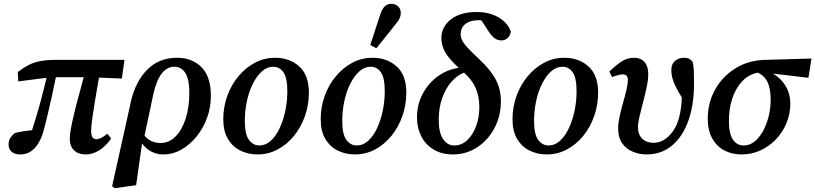

<svg xmlns="http://www.w3.org/2000/svg" viewBox="-20 -796 4276 1007"><path d="M76 -369 73 -418Q103 -441 130 -455Q157 -469 191 -475.5Q225 -482 275 -482H633L619 -384L499 -389Q485 -309 477 -259.5Q469 -210 465 -182Q461 -154 459.5 -137.5Q458 -121 458 -107Q458 -66 486 -66Q509 -66 543 -95L563 -69Q531 -25 497 -5.5Q463 14 429 14Q391 14 368.5 -7.5Q346 -29 346 -67Q346 -81 348.5 -100.5Q351 -120 358.5 -155Q366 -190 380.5 -247Q395 -304 419 -391H273Q260 -328 250 -282Q240 -236 231 -199Q222 -162 213 -126Q178 14 86 14Q57 14 41 0Q25 -14 25 -39Q25 -59 35 -74Q45 -89 60 -99Q80 -104 102.5 -107.5Q125 -111 148 -113Q170 -181 189 -249.5Q208 -318 224 -388Z M784 -301 738 -84Q771 -46 823 -46Q866 -46 900 -79.5Q934 -113 953.5 -173Q973 -233 973 -311Q973 -379 952.5 -412.5Q932 -446 894 -446Q857 -446 829 -411.5Q801 -377 784 -301ZM583 191 568 181 667 -265Q691 -369 752.5 -431Q814 -493 908 -493Q988 -493 1037 -443.5Q1086 -394 1086 -293Q1086 -233 1066 -178Q1046 -123 1010.5 -79.5Q975 -36 930.5 -11Q886 14 836 14Q802 14 773.5 -1Q745 -16 725 -44L694 175Z M1331 14Q1281 14 1240 -6.5Q1199 -27 1175 -68Q1151 -109 1151 -170Q1151 -235 1172 -293Q1193 -351 1230.5 -396Q1268 -441 1317 -467Q1366 -493 1423 -493Q1499 -493 1549.5 -447.5Q1600 -402 1600 -310Q1600 -246 1579.5 -187.5Q1559 -129 1522 -83.5Q1485 -38 1436 -12Q1387 14 1331 14ZM1340 -33Q1373 -33 1400 -57.5Q1427 -82 1446.5 -123.5Q1466 -165 1476.5 -215.5Q1487 -266 1487 -317Q1487 -388 1466.5 -417Q1446 -446 1413 -446Q1381 -446 1354 -422Q1327 -398 1306.5 -357.5Q1286 -317 1275 -266Q1264 -215 1264 -162Q1264 -91 1286 -62Q1308 -33 1340 -33Z M1842 14Q1792 14 1751 -6.5Q1710 -27 1686 -68Q1662 -109 1662 -170Q1662 -235 1683 -293Q1704 -351 1741.5 -396Q1779 -441 1828 -467Q1877 -493 1934 -493Q2010 -493 2060.5 -447.5Q2111 -402 2111 -310Q2111 -246 2090.5 -187.5Q2070 -129 2033 -83.5Q1996 -38 1947 -12Q1898 14 1842 14ZM1851 -33Q1884 -33 1911 -57.5Q1938 -82 1957.5 -123.5Q1977 -165 1987.5 -215.5Q1998 -266 1998 -317Q1998 -388 1977.5 -417Q1957 -446 1924 -446Q1892 -446 1865 -422Q1838 -398 1817.5 -357.5Q1797 -317 1786 -266Q1775 -215 1775 -162Q1775 -91 1797 -62Q1819 -33 1851 -33ZM1922 -560Q1948 -640 1974 -719Q1985 -752 1999.5 -764Q2014 -776 2031 -776Q2054 -776 2068 -762.5Q2082 -749 2082 -729Q2082 -712 2074.5 -697.5Q2067 -683 2050 -663Q2026 -633 2002.5 -603Q1979 -573 1954 -543Z M2355 14Q2297 14 2254.5 -11.5Q2212 -37 2189.5 -81Q2167 -125 2167 -180Q2167 -248 2197 -304Q2227 -360 2276.5 -396Q2326 -432 2386 -440Q2335 -487 2315 -522Q2295 -557 2295 -596Q2295 -655 2344.5 -694Q2394 -733 2479 -733Q2549 -733 2597 -703.5Q2645 -674 2659 -630Q2656 -608 2641.5 -596Q2627 -584 2610 -584Q2589 -584 2573 -596.5Q2557 -609 2542 -632L2505 -689Q2501 -690 2498 -690Q2495 -690 2491 -690Q2444 -690 2420 -669.5Q2396 -649 2396 -617Q2396 -601 2403.5 -585Q2411 -569 2432 -546Q2453 -523 2492 -487Q2554 -429 2580.5 -378Q2607 -327 2607 -265Q2607 -187 2573 -123.5Q2539 -60 2482 -23Q2425 14 2355 14ZM2281 -167Q2281 -101 2303.5 -67Q2326 -33 2363 -33Q2400 -33 2429.5 -60Q2459 -87 2476.5 -133Q2494 -179 2494 -234Q2494 -290 2475 -333.5Q2456 -377 2414 -415Q2379 -402 2348.5 -368Q2318 -334 2299.5 -282.5Q2281 -231 2281 -167Z M2848 14Q2798 14 2757 -6.5Q2716 -27 2692 -68Q2668 -109 2668 -170Q2668 -235 2689 -293Q2710 -351 2747.5 -396Q2785 -441 2834 -467Q2883 -493 2940 -493Q3016 -493 3066.5 -447.5Q3117 -402 3117 -310Q3117 -246 3096.5 -187.5Q3076 -129 3039 -83.5Q3002 -38 2953 -12Q2904 14 2848 14ZM2857 -33Q2890 -33 2917 -57.5Q2944 -82 2963.5 -123.5Q2983 -165 2993.5 -215.5Q3004 -266 3004 -317Q3004 -388 2983.5 -417Q2963 -446 2930 -446Q2898 -446 2871 -422Q2844 -398 2823.5 -357.5Q2803 -317 2792 -266Q2781 -215 2781 -162Q2781 -91 2803 -62Q2825 -33 2857 -33Z M3371 14Q3334 14 3299.5 0Q3265 -14 3243.5 -44Q3222 -74 3222 -122Q3222 -149 3229.5 -184.5Q3237 -220 3247.5 -256Q3258 -292 3265.5 -324Q3273 -356 3273 -377Q3273 -406 3246 -406Q3229 -406 3190 -392L3176 -421Q3218 -461 3246 -477Q3274 -493 3304 -493Q3341 -493 3360.5 -470.5Q3380 -448 3380 -408Q3380 -379 3372 -340.5Q3364 -302 3353 -261Q3342 -220 3334 -185Q3326 -150 3326 -129Q3326 -91 3348 -69Q3370 -47 3407 -47Q3465 -47 3508.5 -106.5Q3552 -166 3556 -285Q3525 -335 3513 -366.5Q3501 -398 3501 -429Q3501 -461 3521.5 -477.5Q3542 -494 3570 -493Q3598 -493 3613 -471Q3618 -449 3619 -425Q3620 -401 3620 -358Q3620 -247 3590.5 -163.5Q3561 -80 3505 -33Q3449 14 3371 14Z M3869 14Q3819 14 3779 -7Q3739 -28 3715.5 -70Q3692 -112 3692 -173Q3692 -257 3730.5 -326Q3769 -395 3837 -437.5Q3905 -480 3993 -482L4236 -489L4220 -388L4034 -410Q4076 -386 4100.5 -344.5Q4125 -303 4125 -253Q4125 -199 4105 -150.5Q4085 -102 4049.5 -65Q4014 -28 3968 -7Q3922 14 3869 14ZM3803 -162Q3803 -95 3824 -64Q3845 -33 3880 -33Q3920 -33 3952 -67Q3984 -101 4003 -156.5Q4022 -212 4022 -274Q4022 -330 4006 -364.5Q3990 -399 3954 -415Q3905 -405 3871 -368Q3837 -331 3820 -277.5Q3803 -224 3803 -162Z"/></svg>

Font: Source Serif Pro SemiBold
Style: Italic
Weight: 600
Italic angle: -12°
Designer: Frank Grießhammer
Foundry: Adobe Systems Incorporated
Version: Version 3.001;hotconv 1.0.111;makeotfexe 2.5.65597